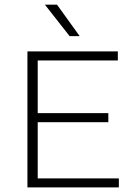

<svg xmlns="http://www.w3.org/2000/svg" viewBox="-20 -820 585 840"><path d="M100 0V-595H495.5V-555.5H145V-39.5H500V0ZM127.5 -285.5V-325H454V-285.5ZM284.5 -662 176.5 -799.5H229.5L328.5 -662Z"/></svg>

Font: Encode Sans SC SemiExpanded ExtraLight
Style: Regular
Weight: 250
Width: 6
Designer: Multiple Designers
Foundry: Impallari Type
Version: Version 3.002